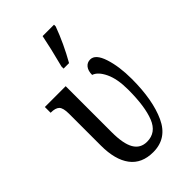

<svg xmlns="http://www.w3.org/2000/svg" viewBox="-243 -876 965 965"><g transform="rotate(-45 239.5 -393.0)"><path d="M222 -621Q250 -729 263 -796H344V-784Q311 -694 261 -606H222ZM81 -200V-426Q81 -468 67 -481.5Q53 -495 21 -495H19V-536H167V-208Q167 -127 189.5 -88Q212 -49 259 -49Q324 -49 350.5 -115.5Q377 -182 377 -301Q377 -378 354.5 -425Q332 -472 301 -482Q301 -511 314 -527.5Q327 -544 349 -544Q386 -544 407 -479.5Q428 -415 428 -327Q428 -177 385 -83.5Q342 10 244 10Q163 10 122 -44.5Q81 -99 81 -200Z"/></g></svg>

Font: Noto Serif Cond
Style: Regular
Weight: 400
Width: 3
Designer: Monotype Design Team
Foundry: Monotype Imaging Inc.
Version: Version 1.001